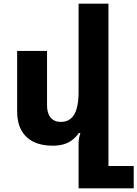

<svg xmlns="http://www.w3.org/2000/svg" viewBox="-20 -780 745 1041"><path d="M568 120H705V241H406V-1Q406 -15 408.5 -30Q411 -45 416 -59H408Q393 -38 373 -22Q353 -6 326 2Q299 10 265 10Q204 10 161 -11.5Q118 -33 95.5 -74.5Q73 -116 73 -175V-504H235V-208Q235 -166 254.5 -142.5Q274 -119 310 -119Q343 -119 364.5 -137.5Q386 -156 396 -192Q406 -228 406 -281V-760H568Z"/></svg>

Font: Noto Sans Armenian ExtraBold
Style: Regular
Weight: 800
Version: Version 2.007